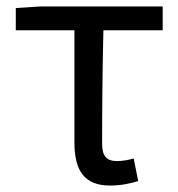

<svg xmlns="http://www.w3.org/2000/svg" viewBox="-20 -563 554 596"><path d="M322 13C356 13 387 6 409 -1L395 -71C377 -66 360 -63 342 -63C312 -63 297 -78 297 -116C297 -226 298 -346 301 -469H485V-543H106L29 -538V-469H211V-122C211 -35 240 13 322 13Z"/></svg>

Font: Source Han Sans JP
Style: Regular
Weight: 400
Designer: Ryoko NISHIZUKA 西塚涼子 (kana, bopomofo & ideographs); Paul D. Hunt (Latin, Greek & Cyrillic); Sandoll Communications 산돌커뮤니
Foundry: Adobe
Version: Version 2.004;hotconv 1.0.118;makeotfexe 2.5.65603